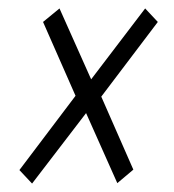

<svg xmlns="http://www.w3.org/2000/svg" viewBox="-20 -526 413 455"><path d="M56 -91 26 -123 159 -299 82 -474 121 -506 196 -338 324 -506 354 -474 220 -297 296 -124 258 -92 184 -258Z"/></svg>

Font: Georama SemiCondensed Light
Style: Italic
Weight: 300
Width: 4
Italic angle: -9°
Designer: Jean-Baptiste Levee
Foundry: Production Type
Version: Version 1.000